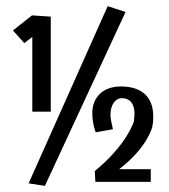

<svg xmlns="http://www.w3.org/2000/svg" viewBox="-20 -670 550 624"><path d="M388 -631 330 -650 73 -74 126 -66ZM84 -620 22 -571 59 -530 85 -550V-307H145V-616ZM475 -260C478 -271 478 -281 478 -292C478 -359 436 -389 373 -389C310 -389 280 -349 280 -303C280 -286 282 -264 291 -240L347 -250C342 -271 339 -287 339 -296C339 -331 356 -351 376 -351C396 -351 417 -340 417 -300C417 -295 416 -283 415 -275C415 -275 393 -200 288 -114L290 -79H470V-120H367C460 -191 475 -258 475 -258Z"/></svg>

Font: Englebert
Style: Regular
Weight: 400
Designer: Astigmatic (AOETI)
Foundry: Astigmatic (AOETI)
Version: Version 1.000